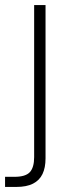

<svg xmlns="http://www.w3.org/2000/svg" viewBox="-47 -519 265 759"><path d="M-27 220V180H10Q54 180 71 161.5Q88 143 88 102V-499H133V107Q133 144 121 169Q109 194 83.5 207Q58 220 17 220Z"/></svg>

Font: DM Sans 20pt ExtraLight
Style: Regular
Weight: 250
Version: Version 4.004;gftools[0.9.30]